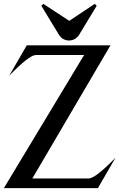

<svg xmlns="http://www.w3.org/2000/svg" viewBox="-20 -972 617 992"><path d="M193.8 -941.9 203.6 -952.1 337.9 -864.3 469.7 -952.1 479.5 -941.9 387.7 -790.5Q386.2 -788.1 380.9 -782.2Q369.6 -770 356.4 -766.1Q344.7 -762.7 337.9 -762.7H336.9H335.4Q327.6 -762.7 316.9 -766.1Q301.3 -771 292.5 -782.2Q286.6 -789.1 285.6 -790.5ZM0 0 414.6 -688H169.4L162.6 -687.5Q127.9 -684.1 27.3 -580.6L118.2 -737.8H550.8L147 -49.8H434.6L441.4 -50.3Q476.1 -53.7 576.7 -157.2L485.8 0Z"/></svg>

Font: Modern Antiqua
Style: Regular
Weight: 500
Version: Version 1.0